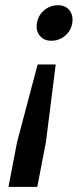

<svg xmlns="http://www.w3.org/2000/svg" viewBox="-20 -605 324 749"><path d="M197.3 -353.6 159.2 -51.1 125.5 124H13L46.7 -51.1L126.8 -353.6ZM206.4 -584.5Q236 -584.5 251.4 -564.3Q266.8 -544.1 261.7 -514.1Q256.6 -484.8 233.9 -465.4Q211.2 -446.1 180.2 -446.1Q150.6 -446.1 134.8 -466.3Q119 -486.5 124.1 -514.8Q129.3 -545.8 152.5 -565.2Q175.7 -584.5 206.4 -584.5Z"/></svg>

Font: REM Medium
Style: Italic
Weight: 500
Italic angle: -11°
Designer: Octavio Pardo
Foundry: Ashler Design
Version: Version 1.005;gftools[0.9.28]